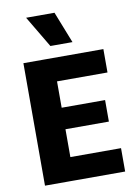

<svg xmlns="http://www.w3.org/2000/svg" viewBox="-97 -957 721 1019"><g transform="rotate(-10 263.5 -447.5)"><path d="M61 0V-660H220V0ZM172 0V-126H493V0ZM172 -276V-392H454V-276ZM172 -534V-660H492V-534ZM218 -725 117 -895H270L337 -725Z"/></g></svg>

Font: Bricolage Grotesque SemiCondensed ExtraBold
Style: Regular
Weight: 800
Width: 4
Designer: Mathieu Triay
Foundry: Atelier Triay
Version: Version 1.001;gftools[0.9.33.dev8+g029e19f]